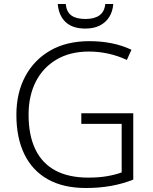

<svg xmlns="http://www.w3.org/2000/svg" viewBox="-20 -931 764 961"><path d="M387 -364H647V-32Q594 -11 535.5 -0.5Q477 10 410 10Q297 10 219.5 -33.5Q142 -77 102 -159Q62 -241 62 -356Q62 -465 106 -548Q150 -631 231.5 -678Q313 -725 428 -725Q486 -725 538.5 -714.5Q591 -704 638 -682L615 -631Q570 -652 522 -662.5Q474 -673 425 -673Q331 -673 263 -633Q195 -593 159 -522Q123 -451 123 -357Q123 -254 157 -183.5Q191 -113 257.5 -77.5Q324 -42 422 -42Q474 -42 515 -49Q556 -56 589 -68V-311H387ZM547 -911Q544 -873 526.5 -845.5Q509 -818 479 -803Q449 -788 407 -788Q343 -788 308.5 -820.5Q274 -853 269 -911H309Q313 -871 337.5 -853.5Q362 -836 408 -836Q452 -836 477.5 -854Q503 -872 507 -911Z"/></svg>

Font: Noto Sans Khmer Light
Style: Regular
Weight: 300
Version: Version 2.003